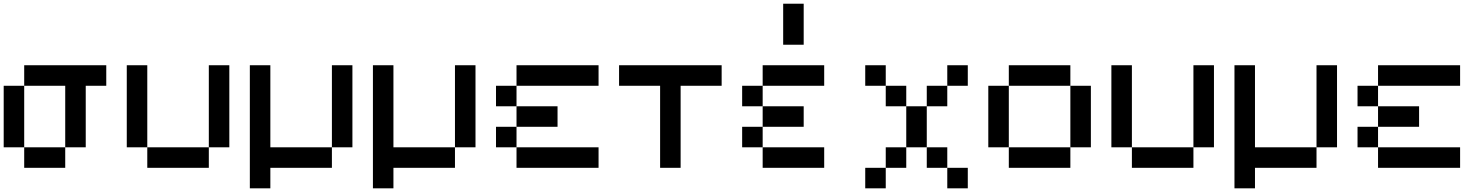

<svg xmlns="http://www.w3.org/2000/svg" viewBox="-20 -909 8040 1040"><path d="M111.1 -111.1H0V-444.4H111.1ZM333.3 0H111.1V-111.1H333.3ZM333.3 -444.4H111.1V-555.6H555.6V-444.4H444.4V-111.1H333.3Z M777.8 -111.1H666.7V-555.6H777.8ZM1222.2 -111.1H1111.1V-555.6H1222.2ZM1111.1 0H777.8V-111.1H1111.1Z M1888.9 -111.1H1777.8V-555.6H1888.9ZM1444.4 0V111.1H1333.3V-555.6H1444.4V-111.1H1777.8V0Z M2555.6 -111.1H2444.4V-555.6H2555.6ZM2111.1 0V111.1H2000V-555.6H2111.1V-111.1H2444.4V0Z M2777.8 -444.4V-555.6H3222.2V-444.4ZM2777.8 0V-111.1H3222.2V0ZM2777.8 -222.2V-333.3H3000V-222.2ZM2666.7 -333.3V-444.4H2777.8V-333.3ZM2666.7 -111.1V-222.2H2777.8V-111.1Z M3888.9 -555.6V-444.4H3666.7V0H3555.6V-444.4H3333.3V-555.6Z M4111.1 -444.4V-555.6H4444.4V-444.4ZM4111.1 0V-111.1H4444.4V0ZM4111.1 -222.2V-333.3H4333.3V-222.2ZM4000 -333.3V-444.4H4111.1V-333.3ZM4000 -111.1V-222.2H4111.1V-111.1ZM4333.3 -666.7H4222.2V-888.9H4333.3Z M4777.8 111.1H4666.7V0H4777.8ZM4888.9 0H4777.8V-111.1H4888.9ZM5000 -111.1H4888.9V-333.3H5000ZM4777.8 -444.4H4666.7V-555.6H4777.8ZM4888.9 -333.3H4777.8V-444.4H4888.9ZM5111.1 0H5000V-111.1H5111.1ZM5222.2 111.1H5111.1V0H5222.2ZM5111.1 -333.3H5000V-444.4H5111.1ZM5222.2 -444.4H5111.1V-555.6H5222.2Z M5444.4 -111.1H5333.3V-444.4H5444.4ZM5777.8 -444.4H5444.4V-555.6H5777.8ZM5888.9 -111.1H5777.8V-444.4H5888.9ZM5777.8 0H5444.4V-111.1H5777.8Z M6111.1 -111.1H6000V-555.6H6111.1ZM6555.6 -111.1H6444.4V-555.6H6555.6ZM6444.4 0H6111.1V-111.1H6444.4Z M7222.2 -111.1H7111.1V-555.6H7222.2ZM6777.8 0V111.1H6666.7V-555.6H6777.8V-111.1H7111.1V0Z M7444.4 -444.4V-555.6H7888.9V-444.4ZM7444.4 0V-111.1H7888.9V0ZM7444.4 -222.2V-333.3H7666.7V-222.2ZM7333.3 -333.3V-444.4H7444.4V-333.3ZM7333.3 -111.1V-222.2H7444.4V-111.1Z"/></svg>

Font: Pixeloid Mono
Style: Regular
Weight: 400
Monospace: yes
Designer: GGBotNet
Foundry: GGBotNet
Version: 0.5